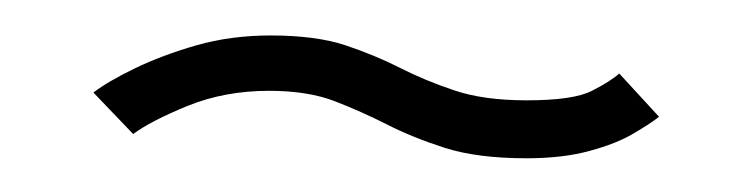

<svg xmlns="http://www.w3.org/2000/svg" viewBox="-20 -402 424 111"><path d="M284.5 -310.5Q305.5 -310.5 321 -314.8Q336.5 -319 346.2 -324.8Q356 -330.5 361 -334.5L338 -359.5Q333 -355 322.2 -349.5Q311.5 -344 284.5 -344Q259.5 -344 242.5 -349.8Q225.5 -355.5 211.2 -362.8Q197 -370 179.8 -375.8Q162.5 -381.5 136.5 -381.5Q113.5 -381.5 93.5 -375.8Q73.5 -370 58 -362.5Q42.5 -355 34 -348.5L57 -324.5Q67 -332 88.5 -340.8Q110 -349.5 135.5 -349.5Q158 -349.5 173.5 -343.5Q189 -337.5 203.8 -330Q218.5 -322.5 237.2 -316.5Q256 -310.5 284.5 -310.5Z"/></svg>

Font: Anybody SemiExpanded ExtraLight
Style: Italic
Weight: 250
Width: 6
Italic angle: -10°
Version: Version 1.113;gftools[0.9.25]